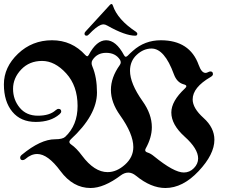

<svg xmlns="http://www.w3.org/2000/svg" viewBox="-63 -920 1128 962"><path d="M0 0ZM360.4 -751.5Q360.4 -756.3 365.7 -762.2L487.3 -895Q491.7 -899.9 495.8 -899.9Q500 -899.9 502.4 -892.6Q525.9 -821.8 617.7 -761.2Q625 -756.3 625 -750.5Q625 -741.2 614.7 -741.2Q564 -741.2 475.1 -791.5Q463.9 -797.9 456.3 -797.9Q448.7 -797.9 441.4 -794.9Q418 -785.2 382.8 -748Q376.5 -741.2 371.1 -741.2Q360.4 -741.2 360.4 -751.5ZM364.7 -644Q370.1 -638.2 374 -638.2Q377.9 -638.2 381.8 -645Q420.4 -718.3 468.8 -718.3Q518.6 -718.3 558.6 -643.1Q562.5 -635.7 567.1 -635.7Q571.8 -635.7 577.1 -641.1Q589.4 -653.8 603 -665.5Q662.1 -718.3 742.7 -718.3Q888.2 -718.3 932.6 -594.2Q946.8 -554.7 966.8 -554.7Q972.7 -554.7 979.2 -558.3Q985.8 -562 991.7 -562Q1003.9 -562 1003.9 -548.3Q1003.9 -541 992.2 -534.2Q902.3 -481.9 902.3 -421.9Q902.3 -377.9 956.8 -329.1Q1011.2 -280.3 1011.2 -219.7Q1011.2 -146.5 931.9 -62.3Q852.5 22 765.6 22Q693.4 22 618.2 -39.6Q599.1 -55.2 579.8 -55.2Q560.5 -55.2 541 -40.5Q457.5 22 390.6 22Q302.7 22 239.7 -63.2Q176.8 -148.4 123.5 -148.4Q92.8 -148.4 64.5 -123.5Q57.6 -117.7 50.8 -117.7Q38.1 -117.7 38.1 -130.4Q38.1 -137.7 46.4 -144.5Q140.6 -222.2 212.9 -222.2Q250.5 -222.2 263.7 -234.4Q325.7 -292.5 325.7 -389.2Q325.7 -489.7 268.8 -552.2Q211.9 -614.7 147.9 -614.7Q84 -614.7 43.2 -571.8Q2.4 -528.8 2.4 -474.9Q2.4 -420.9 35.6 -380.6Q68.8 -340.3 127 -340.3Q185.1 -340.3 215.3 -367.2Q223.6 -374.5 230 -374.5Q243.7 -374.5 243.7 -361.3Q243.7 -355 235.4 -347.7Q191.4 -309.1 116.2 -309.1Q41 -309.1 -1.2 -360.1Q-43.5 -411.1 -43.5 -497.3Q-43.5 -583.5 27.3 -650.9Q98.1 -718.3 197.8 -718.3Q297.4 -718.3 364.7 -644ZM293.9 -195.8Q319.8 -178.2 348.1 -140.1Q409.7 -57.6 476.1 -57.6Q521.5 -57.6 563.2 -95Q605 -132.3 605 -183.1Q605 -249 538.6 -342.3Q492.7 -406.7 492.7 -469.7Q492.7 -531.7 536.6 -593.3Q542 -600.6 542 -607.4Q542 -614.3 538.1 -620.6Q515.6 -655.3 468.8 -655.3Q423.8 -655.3 400.4 -619.1Q396 -611.8 396 -603.8Q396 -595.7 399.9 -586.9Q422.9 -532.7 422.9 -456.5Q422.9 -342.8 291.5 -221.7Q284.7 -215.3 284.7 -208.7Q284.7 -202.1 293.9 -195.8ZM588.4 -565.4Q588.4 -502 651.4 -413.1Q697.8 -348.1 697.8 -282.7Q697.8 -231 667 -175.8Q664.6 -171.4 664.6 -167.5Q664.6 -159.7 675.3 -156.2Q692.4 -150.9 708.5 -137.2Q808.6 -55.7 857.9 -55.7Q887.2 -55.7 908.4 -77.4Q929.7 -99.1 929.7 -126Q929.7 -174.8 862.5 -235.1Q795.4 -295.4 795.4 -356.4Q795.4 -413.1 863.3 -476.6Q870.6 -482.9 870.6 -488.5Q870.6 -494.1 856.9 -497.6Q823.2 -506.8 808.1 -548.3Q761.2 -676.8 696.3 -676.8Q656.2 -676.8 622.3 -645.5Q588.4 -614.3 588.4 -565.4Z"/></svg>

Font: UnifrakturMaguntia21
Style: Book
Weight: 400
Designer: j. 'mach' wust, Gerrit Ansmann, Georg Duffner, based on a font by Peter Wiegel, original typeface by Carl Albert Fahrenw
Version: Version 2017-03-19